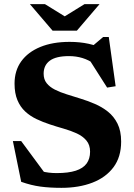

<svg xmlns="http://www.w3.org/2000/svg" viewBox="-20 -891 643 924"><path d="M494 -649.5 414.5 -660.5 476.5 -713H503.5L536.5 -476L495.5 -469.5L396.5 -625L433.5 -583.5Q407 -602.5 376.5 -611.8Q346 -621 312 -621Q249.5 -621 219.8 -599Q190 -577 190 -536.5Q190 -509 204.5 -490.8Q219 -472.5 244 -459.8Q269 -447 300.8 -437.2Q332.5 -427.5 367 -416.5Q401.5 -406 436 -391.2Q470.5 -376.5 499.2 -353.8Q528 -331 545.5 -296Q563 -261 563 -209.5Q563 -135.5 526.2 -86.2Q489.5 -37 424.8 -12Q360 13 275.5 13Q219.5 13 174.8 7Q130 1 82 -16L42 -212H82L226 -17L106 -96Q147 -75.5 180.2 -66.8Q213.5 -58 252.5 -58Q309 -58 344.5 -69.5Q380 -81 396.8 -104Q413.5 -127 413.5 -161Q413.5 -193.5 396 -214.5Q378.5 -235.5 349.8 -248.8Q321 -262 286.8 -271.8Q252.5 -281.5 219.5 -292.5Q186 -303.5 155.5 -318Q125 -332.5 101.2 -354.5Q77.5 -376.5 63.8 -409.2Q50 -442 50 -488.5Q50 -551 82.2 -595.8Q114.5 -640.5 174 -665Q233.5 -689.5 315 -689.5Q364.5 -689.5 406.8 -680.2Q449 -671 494 -649.5ZM305 -804H278L386.5 -871H459L350 -743.5H233L124 -871H196.5Z"/></svg>

Font: Newsreader 16pt 16pt
Style: Bold
Weight: 700
Version: Version 1.003